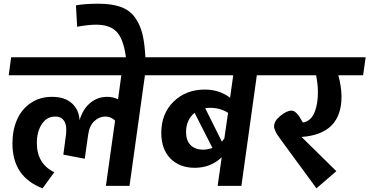

<svg xmlns="http://www.w3.org/2000/svg" viewBox="-20 -1000 1987 1033"><path d="M877.9 -691.9 863.8 -595.2H759.8L676.8 0H549.8L599.1 -351.1Q577.1 -373 546.9 -373Q514.2 -373 487.5 -348.4Q460.9 -323.7 454.1 -273.9L436 -146L320.8 -168L335 -274.9Q338.4 -303.2 334.7 -324.2Q331.1 -345.2 316.9 -359.1Q302.7 -373 277.8 -373Q231.4 -373 204.8 -332Q178.2 -291 178.2 -231Q178.2 -119.1 272 -73.2L209 13.2Q46.9 -48.3 46.9 -228Q46.9 -298.3 71 -354.7Q95.2 -411.1 144.3 -445.1Q193.4 -479 259.8 -479Q328.6 -479 366.9 -444.1Q405.3 -409.2 408.2 -353Q424.8 -411.6 464.4 -445.3Q503.9 -479 557.1 -479Q587.9 -479 615.2 -465.8L632.8 -595.2H26.9L40 -691.9Z M659.7 -673.8Q648.4 -780.3 612.3 -823.7Q576.2 -867.2 497.1 -867.2Q454.6 -867.2 395 -856L388.7 -971.2Q437 -980 509.8 -980Q581.5 -980 629.2 -962.9Q676.8 -945.8 705.3 -907.2Q733.9 -868.7 746.6 -815.7Q759.3 -762.7 762.7 -682.1Z M1480 -691.9 1464.8 -595.2H1361.8L1278.8 0H1150.9L1172.9 -153.8Q1113.3 -97.2 1027.8 -97.2Q946.3 -97.2 897 -147.2Q847.7 -197.3 847.7 -285.2Q847.7 -388.2 913.8 -453.1Q980 -518.1 1082 -518.1Q1160.2 -518.1 1217.8 -474.1L1234.9 -595.2H819.8L834 -691.9ZM1207 -393.1Q1164.1 -419.9 1110.8 -419.9Q1099.6 -419.9 1084 -418L1173.8 -237.8Q1182.6 -248.5 1187 -254.9ZM981 -289.1Q981 -243.7 1005.6 -219.2Q1030.3 -194.8 1072.8 -194.8Q1097.7 -194.8 1123 -204.1L1026.9 -393.1Q981 -355 981 -289.1Z M1947.3 -691.9 1933.6 -595.2H1800.3Q1817.4 -532.2 1817.4 -480Q1817.4 -278.3 1602.5 -263.2L1789.6 -79.1L1682.6 13.2L1485.4 -255.9Q1454.6 -296.9 1454.6 -320.8Q1454.6 -349.1 1488.8 -377Q1522.9 -404.8 1548.3 -404.8Q1560.1 -404.8 1571.5 -394.8Q1583 -384.8 1589.6 -374.3Q1596.2 -363.8 1609.4 -340.8Q1631.3 -343.8 1647.7 -358.9Q1664.1 -374 1673.1 -397.5Q1682.1 -420.9 1686.3 -447.3Q1690.4 -473.6 1690.4 -503.9Q1690.4 -547.4 1680.7 -595.2H1421.4L1435.5 -691.9Z"/></svg>

Font: FiraGO SemiBold
Style: Italic
Weight: 600
Italic angle: -8°
Designer: bBox Type GmbH
Foundry: bBox Type GmbH
Version: Version 1.001;PS 001.001;hotconv 1.0.88;makeotf.lib2.5.64775